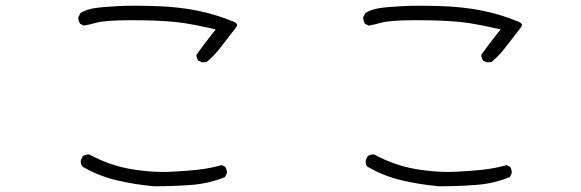

<svg xmlns="http://www.w3.org/2000/svg" viewBox="-20 -669 2040 674"><path d="M807.6 -571.3Q812.5 -578.1 812.5 -582.5Q812.5 -584 809.8 -586.7Q807.1 -589.4 801.3 -592.3Q739.3 -618.2 673.1 -631.6Q606.9 -645 528.3 -647.5Q488.8 -648.9 455.3 -648.9Q421.9 -648.9 394.5 -647.5Q340.3 -645 310.5 -640.1Q284.7 -636.2 262.7 -623.5L255.4 -609.4Q254.9 -608.4 254.9 -607.4Q254.9 -594.7 261.7 -585.4L274.4 -579.1Q296.9 -583 316.4 -588.9Q347.7 -598.1 444.3 -598.1Q481.9 -598.1 522 -596.7Q586.4 -594.2 629.9 -587.4Q673.3 -580.6 716.8 -570.3L737.3 -565.9L724.1 -549.3Q696.3 -514.2 669.9 -477.1Q669.9 -476.1 669.9 -472.9Q669.9 -469.7 671.4 -465.3Q672.9 -460.9 675.3 -456.5L689 -450.2L705.1 -451.2Q729 -470.7 749 -495.8Q769 -521 807.6 -571.3ZM776.4 -62.5Q776.4 -74.7 770.5 -83.5L758.3 -89.4Q719.7 -78.6 679.2 -73.7Q638.7 -68.8 576.7 -65.9Q564.9 -65.4 552.7 -65.4Q499.5 -65.4 438 -75.7Q363.3 -88.9 293.9 -126.5Q293 -127 289.6 -127Q286.1 -127 281 -125.5Q275.9 -124 271 -121.1L263.7 -106.4Q263.7 -104 263.7 -100.6Q263.7 -91.3 269 -84.5Q325.2 -51.3 389.6 -36.1Q454.1 -21 521 -15.1Q586.9 -15.1 650.4 -19.8Q713.9 -24.4 769.5 -47.4L775.9 -60.1Q776.4 -61.5 776.4 -62.5Z M1807.6 -571.3Q1812.5 -578.1 1812.5 -582.5Q1812.5 -584 1809.8 -586.7Q1807.1 -589.4 1801.3 -592.3Q1739.3 -618.2 1673.1 -631.6Q1606.9 -645 1528.3 -647.5Q1488.8 -648.9 1455.3 -648.9Q1421.9 -648.9 1394.5 -647.5Q1340.3 -645 1310.5 -640.1Q1284.7 -636.2 1262.7 -623.5L1255.4 -609.4Q1254.9 -608.4 1254.9 -607.4Q1254.9 -594.7 1261.7 -585.4L1274.4 -579.1Q1296.9 -583 1316.4 -588.9Q1347.7 -598.1 1444.3 -598.1Q1481.9 -598.1 1522 -596.7Q1586.4 -594.2 1629.9 -587.4Q1673.3 -580.6 1716.8 -570.3L1737.3 -565.9L1724.1 -549.3Q1696.3 -514.2 1669.9 -477.1Q1669.9 -476.1 1669.9 -472.9Q1669.9 -469.7 1671.4 -465.3Q1672.9 -460.9 1675.3 -456.5L1689 -450.2L1705.1 -451.2Q1729 -470.7 1749 -495.8Q1769 -521 1807.6 -571.3ZM1776.4 -62.5Q1776.4 -74.7 1770.5 -83.5L1758.3 -89.4Q1719.7 -78.6 1679.2 -73.7Q1638.7 -68.8 1576.7 -65.9Q1564.9 -65.4 1552.7 -65.4Q1499.5 -65.4 1438 -75.7Q1363.3 -88.9 1293.9 -126.5Q1293 -127 1289.6 -127Q1286.1 -127 1281 -125.5Q1275.9 -124 1271 -121.1L1263.7 -106.4Q1263.7 -104 1263.7 -100.6Q1263.7 -91.3 1269 -84.5Q1325.2 -51.3 1389.6 -36.1Q1454.1 -21 1521 -15.1Q1586.9 -15.1 1650.4 -19.8Q1713.9 -24.4 1769.5 -47.4L1775.9 -60.1Q1776.4 -61.5 1776.4 -62.5Z"/></svg>

Font: NaikaiFont
Style: ExtraLight
Weight: 200
Version: Version 1.89